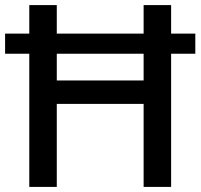

<svg xmlns="http://www.w3.org/2000/svg" viewBox="-20 -734 788 754"><path d="M95 0H203V-326H544V0H652V-523H747V-602H652V-714H544V-602H203V-714H95V-602H0V-523H95ZM203 -418V-523H544V-418Z"/></svg>

Font: Noto Sans Bamum Medium
Style: Regular
Weight: 500
Designer: Monotype Design Team
Foundry: Monotype Imaging Inc.
Version: Version 2.002